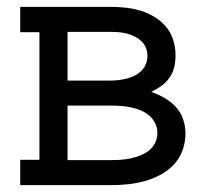

<svg xmlns="http://www.w3.org/2000/svg" viewBox="-20 -540 640 560"><path d="M39 0V-74H95V-446H39V-520H303Q325 -520 347.5 -517.5Q370 -515 391 -508.5Q412 -502 431.5 -490Q451 -478 465 -461Q479 -444 485.5 -422.5Q492 -401 492 -378Q492 -361 488 -344Q484 -327 474 -313Q464 -299 450 -289Q436 -279 421 -272Q441 -265 459.5 -254.5Q478 -244 492.5 -228.5Q507 -213 514 -192.5Q521 -172 521 -151Q521 -126 512.5 -102Q504 -78 487 -60Q470 -42 447.5 -30Q425 -18 401 -11.5Q377 -5 352.5 -2.5Q328 0 303 0ZM177 -305H303Q315 -305 327 -306.5Q339 -308 350.5 -311Q362 -314 373 -319.5Q384 -325 392.5 -333.5Q401 -342 405.5 -353.5Q410 -365 410 -377Q410 -389 405.5 -400.5Q401 -412 392.5 -420Q384 -428 373 -433.5Q362 -439 350.5 -442Q339 -445 327 -446Q315 -447 303 -447H177ZM177 -73H303Q318 -73 332.5 -74Q347 -75 361 -78Q375 -81 389 -86.5Q403 -92 414.5 -101Q426 -110 432.5 -123.5Q439 -137 439 -152Q439 -167 432.5 -180.5Q426 -194 414.5 -203.5Q403 -213 389.5 -218.5Q376 -224 361.5 -227Q347 -230 332.5 -231Q318 -232 303 -232H177Z"/></svg>

Font: Iosevka HT Extended
Style: Regular
Weight: 400
Width: 7
Monospace: yes
Designer: Belleve Invis
Foundry: Belleve Invis
Version: Version 32.3.0; ttfautohint (v1.8.4)